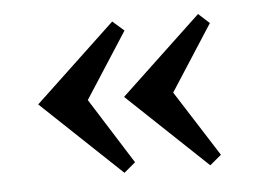

<svg xmlns="http://www.w3.org/2000/svg" viewBox="-35 -444 549 401"><g transform="rotate(-5 240.0 -243.5)"><path d="M211 -85 44 -243 213 -402 237 -381 148 -243 235 -105ZM391 -85 224 -243 393 -402 416 -381 327 -243 415 -105Z"/></g></svg>

Font: Kolar Light
Style: Regular
Weight: 300
Designer: Ramakrishna Saiteja (Kannada); Shiva Nallaperumal (Latin)
Foundry: Indian Type Foundry
Version: Version 1.001;PS 1.0;hotconv 1.0.88;makeotf.lib2.5.647800